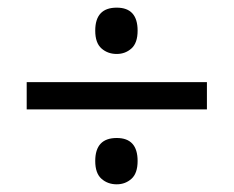

<svg xmlns="http://www.w3.org/2000/svg" viewBox="-20 -603 612 502"><path d="M49.8 -316.9V-388.2H521V-316.9ZM229 -182.1Q229 -242.2 285.2 -242.2Q339.8 -242.2 339.8 -182.1Q339.8 -149.9 323.7 -135.5Q307.6 -121.1 285.2 -121.1Q261.7 -121.1 245.4 -135.5Q229 -149.9 229 -182.1ZM229 -522.9Q229 -583 285.2 -583Q339.8 -583 339.8 -522.9Q339.8 -490.7 323.7 -476.3Q307.6 -461.9 285.2 -461.9Q261.7 -461.9 245.4 -476.3Q229 -490.7 229 -522.9Z"/></svg>

Font: Noto Sans Historic
Style: Regular
Weight: 400
Designer: Monotype Design Team
Foundry: Monotype Imaging Inc.
Version: Version 0.71 uh